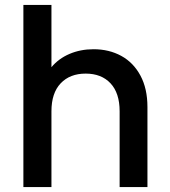

<svg xmlns="http://www.w3.org/2000/svg" viewBox="-20 -760 689 780"><path d="M360 -560Q423 -560 472.5 -533Q522 -506 550.5 -453Q579 -400 579 -325V0H466V-308Q466 -382 429 -421.5Q392 -461 328 -461Q264 -461 226.5 -421.5Q189 -382 189 -308V0H75V-740H189V-487Q218 -522 262.5 -541Q307 -560 360 -560Z"/></svg>

Font: Poppins Cyr Med
Style: Regular
Weight: 500
Designer: Ninad Kale (Devanagari), Jonny Pinhorn (Latin)
Foundry: Indian Type Foundry
Version: 4.004